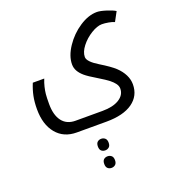

<svg xmlns="http://www.w3.org/2000/svg" viewBox="-177 -623 1193 1309"><g transform="rotate(-20 419.5 31.5)"><path d="M266.1 240.2Q172.4 240.2 118.7 175.3Q64.9 110.4 64.9 -1Q64.9 -53.2 73.5 -95.2Q82 -137.2 100.1 -181.2H183.1Q171.9 -153.3 165.8 -127.7Q159.7 -102.1 157.2 -78.1Q154.8 -54.2 154.8 -6.8Q154.8 74.2 188.5 118.2Q222.2 162.1 285.2 162.1H481Q557.6 162.1 602.3 134.3Q647 106.4 647 60.1Q647 41.5 634.3 23.9Q621.6 6.3 600.1 -10.7Q578.6 -27.8 526.9 -59.1Q466.8 -94.7 442.9 -115.5Q418.9 -136.2 406.5 -158.4Q394 -180.7 394 -207Q394 -266.6 438.2 -332.8Q482.4 -398.9 547.9 -441.9Q613.3 -484.9 674.8 -484.9Q698.7 -484.9 741.9 -471.2Q785.2 -457.5 804.2 -444.8L768.1 -377.9Q753.4 -385.3 726.3 -390.1Q699.2 -395 678.2 -395Q644.5 -395 599.9 -367.7Q555.2 -340.3 524.2 -300.3Q493.2 -260.3 493.2 -224.1Q493.2 -190.4 567.9 -145Q641.6 -100.1 672.6 -70.8Q703.6 -41.5 720.7 -7.6Q737.8 26.4 737.8 62Q737.8 145.5 670.9 192.9Q604 240.2 481 240.2ZM407.2 548.3Q390.6 548.3 379.4 538.3Q368.2 528.3 368.2 506.3Q368.2 483.9 379.4 474.1Q390.6 464.4 407.2 464.4Q422.9 464.4 434.6 474.1Q446.3 483.9 446.3 506.3Q446.3 528.3 434.6 538.3Q422.9 548.3 407.2 548.3ZM407.2 421.4Q390.6 421.4 379.4 411.6Q368.2 401.9 368.2 379.4Q368.2 357.4 379.4 347.4Q390.6 337.4 407.2 337.4Q422.9 337.4 434.6 347.4Q446.3 357.4 446.3 379.4Q446.3 401.9 434.6 411.6Q422.9 421.4 407.2 421.4Z"/></g></svg>

Font: Droid Arabic Kufi
Style: Regular
Weight: 400
Designer: Pascal Zoghbi
Foundry: Irfont.ir
Version: Version 1.00 February 28, 2013, initial release